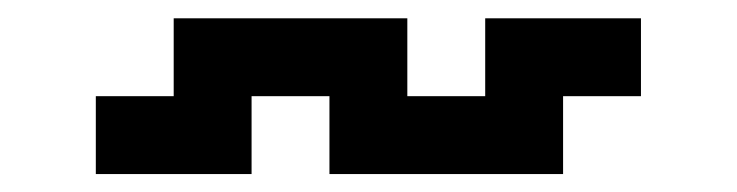

<svg xmlns="http://www.w3.org/2000/svg" viewBox="-20 -628 821 214"><path d="M86.8 -434V-520.8H173.6V-607.6H434V-520.8H520.8V-607.6H694.4V-520.8H607.6V-434H347.2V-520.8H260.4V-434Z"/></svg>

Font: 8-bit Operator+ 8
Style: Bold
Weight: 700
Designer: GrandChaos9000
Version: Version 1.3.0 - August 1, 2014